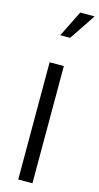

<svg xmlns="http://www.w3.org/2000/svg" viewBox="-146 -1017 546 1057"><g transform="rotate(15 126.5 -488.0)"><path d="M79 0V-668H160V0ZM97 -827 171 -976H253L153 -827Z"/></g></svg>

Font: Gantari
Style: Regular
Weight: 400
Designer: Anugrah Pasau
Foundry: Lafontype
Version: Version 1.000; ttfautohint (v1.8.3)